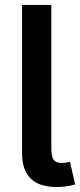

<svg xmlns="http://www.w3.org/2000/svg" viewBox="-20 -747 322 771"><path d="M68.5 -727.3V-131.4C68.9 -40.5 115.8 6 213.4 3.9C244.3 3.2 266.7 -1.8 281.6 -6.4L261 -97.7C253.9 -95.2 246.8 -93.4 229 -92.7C196 -92 186.1 -109 186.1 -152.7V-727.3Z"/></svg>

Font: Magic Ui Pro Semi Bold
Style: Regular
Weight: 600
Designer: Stefan Endress, Andreas Faust
Version: Version 1.000;FEAKit 1.0